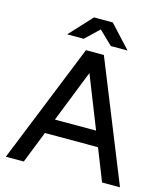

<svg xmlns="http://www.w3.org/2000/svg" viewBox="-128 -989 943 1087"><g transform="rotate(15 343.5 -445.5)"><path d="M573 0 296 -700H396L678 0ZM9 0 291 -700H391L114 0ZM142 -187V-275H545V-187ZM421 -759 288 -887V-891H397L519 -759ZM165 -759 287 -891H396V-887L262 -759Z"/></g></svg>

Font: Figtree Light Medium
Style: Regular
Weight: 500
Version: Version 2.001;gftools[0.9.30]